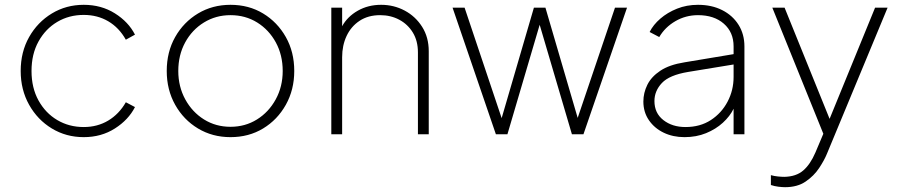

<svg xmlns="http://www.w3.org/2000/svg" viewBox="-20 -558 3731 798"><path d="M328 12Q401 12 457.5 -24Q514 -60 541 -113L503 -133Q475 -84 430 -57Q385 -30 328 -30Q267 -30 218 -59Q169 -88 140 -140.5Q111 -193 111 -263Q111 -333 140 -385.5Q169 -438 218 -467Q267 -496 328 -496Q385 -496 430 -469.5Q475 -443 503 -393L541 -414Q514 -467 457.5 -502.5Q401 -538 328 -538Q255 -538 195.5 -502Q136 -466 101 -404Q66 -342 66 -263Q66 -185 101 -122.5Q136 -60 195.5 -24Q255 12 328 12Z M938 12Q1014 12 1073.5 -24Q1133 -60 1168 -122.5Q1203 -185 1203 -263Q1203 -342 1168 -404Q1133 -466 1073.5 -502Q1014 -538 938 -538Q863 -538 803 -502Q743 -466 708 -404Q673 -342 673 -263Q673 -185 708 -122.5Q743 -60 803 -24Q863 12 938 12ZM938 -31Q877 -31 828 -61.5Q779 -92 750 -145Q721 -198 721 -263Q721 -329 749.5 -381.5Q778 -434 827.5 -464.5Q877 -495 938 -495Q1000 -495 1049 -464.5Q1098 -434 1126.5 -381.5Q1155 -329 1155 -263Q1155 -198 1126 -145Q1097 -92 1048 -61.5Q999 -31 938 -31Z M1357 0H1402V-320Q1402 -369 1420.5 -408.5Q1439 -448 1474.5 -471.5Q1510 -495 1560 -495Q1604 -495 1639.5 -476Q1675 -457 1696 -422.5Q1717 -388 1717 -340V0H1762V-345Q1762 -403 1734.5 -446.5Q1707 -490 1662 -514Q1617 -538 1564 -538Q1510 -538 1467 -513.5Q1424 -489 1402 -449V-526H1357Z M2041 0H2089L2223 -455L2357 0H2405L2586 -526H2536L2381 -68L2247 -526H2199L2065 -67L1911 -526H1861Z M2825 12Q2874 12 2914.5 -4.5Q2955 -21 2984.5 -48Q3014 -75 3029 -106V0H3074V-365Q3074 -416 3049.5 -455Q3025 -494 2981.5 -516Q2938 -538 2881 -538Q2834 -538 2794 -522Q2754 -506 2724.5 -480.5Q2695 -455 2680 -425L2720 -404Q2744 -445 2787 -470Q2830 -495 2881 -495Q2948 -495 2988.5 -459.5Q3029 -424 3029 -365V-333L2825 -299Q2762 -289 2724.5 -264Q2687 -239 2670.5 -205.5Q2654 -172 2654 -136Q2654 -92 2677 -58.5Q2700 -25 2738.5 -6.5Q2777 12 2825 12ZM2700 -138Q2700 -180 2731 -213Q2762 -246 2840 -259L3029 -290V-238Q3029 -183 3004 -135.5Q2979 -88 2934.5 -59Q2890 -30 2829 -30Q2774 -30 2737 -59Q2700 -88 2700 -138Z M3243 220Q3294 220 3328.5 196.5Q3363 173 3384.5 140.5Q3406 108 3417 81L3669 -526H3617L3428 -64L3241 -526H3190L3402 -2L3369 76Q3348 125 3318.5 150.5Q3289 176 3240 177Q3229 177 3213.5 175.5Q3198 174 3184 170V211Q3199 216 3215 218Q3231 220 3243 220Z"/></svg>

Font: Plus Jakarta Sans ExtraLight
Style: Regular
Weight: 200
Designer: Gumpita Rahayu
Foundry: Tokotype
Version: Version 2.004; ttfautohint (v1.8.3)